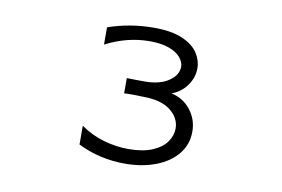

<svg xmlns="http://www.w3.org/2000/svg" viewBox="-64 -616 1128 767"><g transform="rotate(10 500.0 -232.5)"><path d="M486 -15Q545 -15 583.5 -31.5Q622 -48 640 -74Q658 -100 658 -128Q658 -171 619.5 -201Q581 -231 507 -231L461 -232Q440 -232 431 -231V-293Q459 -292 508 -292Q567 -293 602 -317.5Q637 -342 637 -375Q637 -394 621.5 -412.5Q606 -431 574.5 -442.5Q543 -454 496 -454Q405 -454 318 -409V-479Q407 -510 504 -510Q576 -510 620 -490.5Q664 -471 683 -441.5Q702 -412 702 -380Q702 -343 679 -310.5Q656 -278 618 -264Q668 -252 697 -214Q726 -176 726 -128Q726 -75 694 -36Q662 3 606.5 24Q551 45 483 45Q379 45 291 1V-75Q335 -44 385.5 -29.5Q436 -15 486 -15Z"/></g></svg>

Font: LINE Seed JP_TTF Regular
Style: Regular
Weight: 400
Designer: LINE & Fontrix & Fontworks
Version: Version 1.002